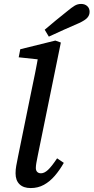

<svg xmlns="http://www.w3.org/2000/svg" viewBox="-20 -942 475 975"><path d="M136 13Q99 13 79 -6.5Q59 -26 59 -62Q59 -81 62.5 -100Q66 -119 72 -149L137 -468Q148 -520 158 -569.5Q168 -619 177 -672L206 -637L75 -651L83 -692L261 -736L289 -726L172 -153Q167 -129 164.5 -114Q162 -99 162 -89Q162 -76 169 -69Q176 -62 188 -62Q205 -62 223.5 -79Q242 -96 270 -138L304 -115Q283 -78 258 -49Q233 -20 203 -3.5Q173 13 136 13ZM207 -791Q235 -815 263 -838Q291 -861 320 -884Q344 -904 359 -913Q374 -922 392 -922Q411 -922 423 -911Q435 -900 435 -882Q435 -865 423.5 -852Q412 -839 382 -825Q343 -808 304.5 -791Q266 -774 228 -756Z"/></svg>

Font: Source Serif 4 Medium
Style: Italic
Weight: 500
Italic angle: -12°
Designer: Frank Grießhammer
Foundry: Adobe Systems Incorporated
Version: Version 4.004;hotconv 1.0.116;makeotfexe 2.5.65601